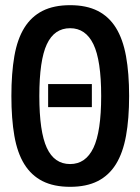

<svg xmlns="http://www.w3.org/2000/svg" viewBox="-20 -725 540 742"><path d="M166 -400H335V-311H166ZM251 -705Q314 -705 357.5 -683Q401 -661 428 -617.5Q455 -574 467 -508Q479 -442 479 -354Q479 -266 467 -200Q455 -134 428 -90.5Q401 -47 357.5 -25Q314 -3 251 -3Q188 -3 144.5 -25Q101 -47 74 -90.5Q47 -134 35.5 -200Q24 -266 24 -354Q24 -442 35.5 -508Q47 -574 74 -617.5Q101 -661 144.5 -683Q188 -705 251 -705ZM251 -616Q190 -616 161 -554Q132 -492 132 -354Q132 -216 161 -153.5Q190 -91 251 -91Q311 -91 341 -153.5Q371 -216 371 -354Q371 -492 341 -554Q311 -616 251 -616Z"/></svg>

Font: D2Coding
Style: Bold
Weight: 700
Monospace: yes
Designer: Yong-Rak Park; Jeong-Hwan Yoon; Sang-Min Lee;
Foundry: NHN Corporation
Version: Version 1.3.2; Build 20180524